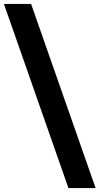

<svg xmlns="http://www.w3.org/2000/svg" viewBox="-63 -862 509 982"><path d="M287 100 -43 -842H96L426 100Z"/></svg>

Font: mBank
Style: Bold
Weight: 700
Designer: Julieta Ulanovsky
Foundry: Julieta Ulanovsky
Version: Version 7.200